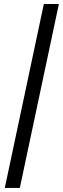

<svg xmlns="http://www.w3.org/2000/svg" viewBox="-20 -725 314 960"><path d="M3.9 214.8 199.2 -705.1H274.4L79.1 214.8Z"/></svg>

Font: Crimson Pro SemiBold
Style: Italic
Weight: 600
Italic angle: -12°
Designer: Jacques Le Bailly
Foundry: Baron von Fonthausen
Version: Version 1.003